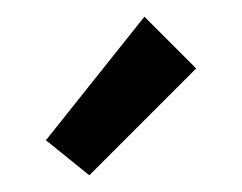

<svg xmlns="http://www.w3.org/2000/svg" viewBox="-20 -735 290 230"><path d="M87 -525 35 -567 153 -715 215 -653Z"/></svg>

Font: Baumans
Style: Regular
Weight: 400
Designer: Henadij Zarechnjuk
Foundry: Cyreal (www.cyreal.org)
Version: Version 001.002